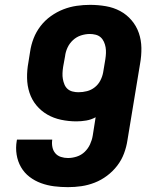

<svg xmlns="http://www.w3.org/2000/svg" viewBox="-20 -763 640 791"><path d="M260 8Q231 8 203 4.5Q175 1 149 -8.5Q123 -18 101.5 -34.5Q80 -51 66.5 -74.5Q53 -98 48.5 -126Q44 -154 49 -183Q49 -184 49.5 -185.5Q50 -187 50 -188H196Q195 -188 195 -187.5Q195 -187 195 -186Q193 -171 196 -156.5Q199 -142 208 -131.5Q217 -121 231 -116.5Q245 -112 260 -112Q278 -112 296.5 -118Q315 -124 329 -137.5Q343 -151 351 -168.5Q359 -186 362 -204L374 -280Q356 -270 335.5 -266.5Q315 -263 295 -263Q263 -263 232 -269.5Q201 -276 175 -291Q149 -306 130 -329Q111 -352 101.5 -381Q92 -410 91.5 -442Q91 -474 97 -506L104 -550Q108 -578 118.5 -605Q129 -632 147 -655.5Q165 -679 189.5 -696.5Q214 -714 241 -724.5Q268 -735 296 -739Q324 -743 351 -743Q384 -743 416 -737.5Q448 -732 475 -717.5Q502 -703 522 -679.5Q542 -656 552 -627Q562 -598 562.5 -565.5Q563 -533 557 -500L505 -185Q501 -158 491 -131Q481 -104 463 -80.5Q445 -57 421 -39Q397 -21 370 -10.5Q343 0 315.5 4Q288 8 260 8ZM303 -383Q321 -383 338.5 -387.5Q356 -392 370.5 -403.5Q385 -415 393.5 -431.5Q402 -448 405 -465L414 -519Q416 -532 416.5 -544.5Q417 -557 415 -568.5Q413 -580 408 -591Q403 -602 394.5 -609.5Q386 -617 374 -620Q362 -623 350 -623Q332 -623 313.5 -617Q295 -611 280.5 -597.5Q266 -584 258 -566.5Q250 -549 248 -531L240 -487Q238 -474 237.5 -461.5Q237 -449 239 -437.5Q241 -426 245.5 -415Q250 -404 258.5 -396.5Q267 -389 279 -386Q291 -383 303 -383Z"/></svg>

Font: Iosevka SS04 Heavy Extended
Style: Italic
Weight: 900
Width: 7
Italic angle: -9°
Monospace: yes
Designer: Belleve Invis
Foundry: Belleve Invis
Version: Version 19.0.0; ttfautohint (v1.8.4)